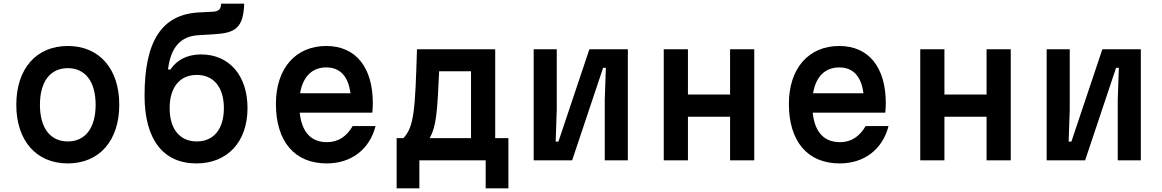

<svg xmlns="http://www.w3.org/2000/svg" viewBox="-20 -875 6340 1048"><path d="M350 17C522 17 631 -107 631 -303C631 -500 522 -624 350 -624C178 -624 69 -500 69 -303C69 -107 178 17 350 17ZM198 -303C198 -429 254 -503 350 -503C446 -503 502 -429 502 -303C502 -177 446 -103 350 -103C254 -103 198 -177 198 -303Z M1052 17C1222 17 1331 -101 1331 -285C1331 -463 1231 -578 1077 -578C1005 -578 945 -549 911 -496H897C912 -617 966 -678 1065 -683L1149 -688C1266 -695 1308 -723 1313 -855H1187C1185 -824 1175 -813 1140 -811L1063 -807C863 -795 769 -651 769 -353C769 -115 870 17 1052 17ZM906 -285C906 -398 961 -466 1054 -466C1147 -466 1202 -398 1202 -285C1202 -171 1147 -103 1054 -103C961 -103 906 -171 906 -285Z M1486 -308C1486 -102 1589 17 1763 17C1897 17 1997 -59 2030 -187H1905C1872 -130 1826 -99 1765 -99C1677 -99 1627 -155 1616 -260H2012C2014 -276 2015 -293 2015 -311C2015 -509 1921 -624 1761 -624C1593 -624 1486 -501 1486 -308ZM1618 -366C1633 -456 1683 -507 1761 -507C1836 -507 1881 -459 1893 -366Z M2145 153H2269V0H2631V153H2755V-121H2683V-606H2256C2246 -277 2241 -184 2182 -121H2145ZM2325 -121C2361 -184 2367 -260 2377 -486H2551V-121Z M2893 0H3103L3272 -505H3287L3281 -330V0H3407V-606H3197L3028 -102H3013L3019 -276V-606H2893Z M3603 0H3735V-238H3965V0H4097V-606H3965V-359H3735V-606H3603Z M4286 -308C4286 -102 4389 17 4563 17C4697 17 4797 -59 4830 -187H4705C4672 -130 4626 -99 4565 -99C4477 -99 4427 -155 4416 -260H4812C4814 -276 4815 -293 4815 -311C4815 -509 4721 -624 4561 -624C4393 -624 4286 -501 4286 -308ZM4418 -366C4433 -456 4483 -507 4561 -507C4636 -507 4681 -459 4693 -366Z M5003 0H5135V-238H5365V0H5497V-606H5365V-359H5135V-606H5003Z M5693 0H5903L6072 -505H6087L6081 -330V0H6207V-606H5997L5828 -102H5813L5819 -276V-606H5693Z"/></svg>

Font: Martian Mono Std Md
Style: Regular
Weight: 500
Monospace: yes
Designer: Roman Shamin
Foundry: Evil Martians
Version: Version 1.000